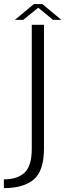

<svg xmlns="http://www.w3.org/2000/svg" viewBox="-84 -718 330 967"><path d="M-64.5 229.5Q34.5 229.5 86 186Q137.5 142.5 137.5 29V-593H76V31Q76 118 39.5 151.8Q3 185.5 -64.5 185.5ZM-9 -618H33L108.5 -679L183 -618H225L129.5 -697.5H86.5Z"/></svg>

Font: Anybody Light
Style: Regular
Weight: 300
Designer: Tyler Finck
Foundry: Etcetera Type Company
Version: Version 1.111; ttfautohint (v1.8.4)